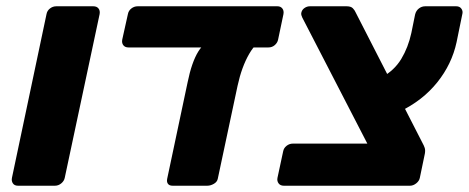

<svg xmlns="http://www.w3.org/2000/svg" viewBox="-20 -591 1492 611"><path d="M37 0Q26 0 21 -7.5Q16 -15 18 -25L128 -546Q130 -557 139 -564Q148 -571 159 -571H277Q288 -571 293.5 -564Q299 -557 297 -546L186 -25Q184 -15 175 -7.5Q166 0 155 0Z M529 0Q519 0 514.5 -6Q510 -12 512 -22L577 -329Q590 -393 611 -427Q632 -461 662 -461H822Q797 -461 773 -419.5Q749 -378 736 -318L673 -22Q671 -12 660.5 -6Q650 0 640 0ZM389 -440Q378 -440 372.5 -447Q367 -454 369 -465L387 -546Q389 -557 398 -564Q407 -571 418 -571H863Q873 -571 878.5 -564Q884 -557 882 -546L865 -465Q863 -455 854.5 -447.5Q846 -440 834 -440Z M883 0Q872 0 866.5 -7.5Q861 -15 863 -25L881 -109Q883 -120 892 -127Q901 -134 912 -134H1149L942 -535Q940 -539 939 -543Q938 -547 939 -551Q941 -560 949 -565.5Q957 -571 966 -571H1083Q1097 -571 1103 -564.5Q1109 -558 1111 -553L1325 -135Q1329 -128 1331.5 -120.5Q1334 -113 1332 -102L1316 -25Q1314 -15 1304.5 -7.5Q1295 0 1285 0ZM1252 -236 1195 -345Q1235 -367 1257 -403.5Q1279 -440 1289 -486L1301 -545Q1304 -557 1313 -564Q1322 -571 1333 -571H1432Q1443 -571 1448.5 -563Q1454 -555 1451 -545L1433 -457Q1418 -387 1371.5 -329Q1325 -271 1252 -236Z"/></svg>

Font: Rubik
Style: Bold Italic
Weight: 700
Italic angle: -12°
Designer: Hubert and Fischer
Foundry: Hubert and Fischer
Version: Version 2.300;gftools[0.9.30]